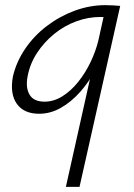

<svg xmlns="http://www.w3.org/2000/svg" viewBox="-20 -436 521 746"><path d="M236 290 355 -243 391 -277Q378 -221 353 -170.5Q328 -120 292.5 -80Q257 -40 216.5 -17Q176 6 132 6Q73 6 45.5 -32.5Q18 -71 30 -138Q43 -195 77.5 -246Q112 -297 162 -335Q212 -373 270.5 -394.5Q329 -416 389 -416Q407 -416 421.5 -415Q436 -414 447 -413L289 290ZM153 -41Q189 -41 222.5 -62Q256 -83 284 -118Q312 -153 332 -195Q352 -237 362 -278L387 -391L410 -368Q402 -369 391 -369.5Q380 -370 370 -370Q322 -370 276 -353Q230 -336 191 -304.5Q152 -273 124 -230.5Q96 -188 87 -138Q79 -95 95 -68Q111 -41 153 -41Z"/></svg>

Font: Ysabeau Office Light
Style: Italic
Weight: 300
Italic angle: -12°
Designer: Christian Thalmann (Catharsis Fonts)
Version: Version 2.001;gftools[0.9.30]; featfreeze: tnum,lnum,ss02